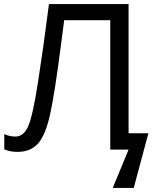

<svg xmlns="http://www.w3.org/2000/svg" viewBox="-20 -734 759 942"><path d="M610.8 -80.1H708L636.2 188H533.2L610.8 0H521V-634.8H294.9L279.8 -518.6Q249 -278.3 226.1 -174.3Q203.1 -70.3 166.3 -29.5Q129.4 11.2 65.9 11.2Q29.8 11.2 1 -1V-76.2Q26.4 -64 56.2 -64Q94.7 -64 117.4 -112.5Q140.1 -161.1 166.7 -332.5Q193.4 -503.9 220.2 -713.9H610.8Z"/></svg>

Font: NotoPenekeko
Style: Regular
Weight: 400
Designer: Monotype Design team
Foundry: Monotype Imaging Inc.
Version: Version 1.04